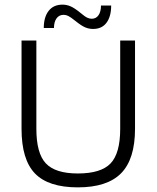

<svg xmlns="http://www.w3.org/2000/svg" viewBox="-20 -802 677 829"><path d="M499 -246V-627H563V-246Q563 -115 503 -54Q443 7 316 7Q189 7 131 -53Q73 -113 73 -246V-627H137V-246Q137 -140 178 -96.5Q219 -53 316 -53Q416 -53 457.5 -96.5Q499 -140 499 -246ZM416 -778H460Q460 -731 440 -704Q420 -677 382 -677Q364 -677 347.5 -684Q331 -691 305 -712Q285 -728 275 -733Q265 -738 255 -738Q235 -738 224 -722.5Q213 -707 213 -681H169Q169 -728 190 -755Q211 -782 250 -782Q267 -782 284 -775Q301 -768 328 -746Q347 -730 357 -725.5Q367 -721 376 -721Q395 -721 405.5 -736.5Q416 -752 416 -778Z"/></svg>

Font: Blinker Light
Style: Regular
Weight: 300
Designer: Juergen Huber
Foundry: supertype
Version: Version 1.017;hotconv 1.0.117;makeotfexe 2.5.65602